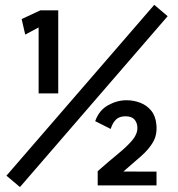

<svg xmlns="http://www.w3.org/2000/svg" viewBox="-20 -757 727 784"><path d="M137.7 -375.5V-645L83 -615.7L68.4 -679.2L145 -714.8H217.8V-375.5ZM61.5 6.8 6.3 -39.6 609.9 -737.3 664.6 -690.9ZM378.9 0V-58.1Q426.8 -100.1 463.4 -130.1Q500 -160.2 520.8 -185.1Q541.5 -210 541 -235.8Q540.5 -256.3 528.8 -269.3Q517.1 -282.2 492.7 -282.2Q466.8 -282.2 452.9 -268.1Q439 -253.9 432.1 -230.5L368.7 -262.2Q384.3 -306.6 421.1 -327.1Q458 -347.7 496.6 -347.7Q525.9 -347.7 552.7 -337.4Q579.6 -327.1 597.7 -304.9Q615.7 -282.7 618.7 -246.6Q622.1 -206.5 605.2 -177.2Q588.4 -147.9 556.9 -120.1Q525.4 -92.3 483.9 -56.6L619.1 -56.2V0Z"/></svg>

Font: Pontano Sans SemiBold
Style: Regular
Weight: 600
Designer: Vernon Adams
Foundry: Vernon Adams
Version: Version 2.001